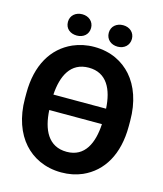

<svg xmlns="http://www.w3.org/2000/svg" viewBox="-129 -976 919 1081"><g transform="rotate(15 331.0 -435.5)"><path d="M26 -339C26 -230 59 -142 111 -84C159 -30 233 10 330 10C375 10 415 2 452 -14C565 -64 631 -176 631 -339V-371C631 -481 599 -568 547 -627C499 -681 427 -721 329 -721C284 -721 243 -712 206 -696C93 -646 26 -534 26 -371ZM148 -819C148 -780 177 -757 216 -757C254 -757 283 -781 283 -819C283 -856 254 -881 216 -881C178 -881 148 -857 148 -819ZM175 -312H482C476 -201 436 -110 330 -110C222 -110 181 -200 175 -312ZM175 -402C182 -512 223 -600 329 -600C435 -600 476 -512 482 -402ZM386 -819C386 -781 415 -756 454 -756C492 -756 521 -781 521 -819C521 -856 492 -881 454 -881C416 -881 386 -857 386 -819Z"/></g></svg>

Font: Asimov Pro
Style: Bd
Weight: 700
Designer: Google
Version: Version 2.000980; 2014